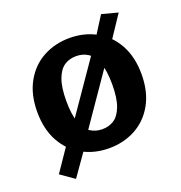

<svg xmlns="http://www.w3.org/2000/svg" viewBox="-128 -722 876 930"><g transform="rotate(-20 310.0 -257.5)"><path d="M417.3 -493.9 479.8 -449.2 206.6 -52.8 148.3 -104ZM168.5 -146.5 226.2 -73.1 106.9 96.5 36.5 47.2ZM493.9 -612.2 576.8 -590.2 471.8 -432.7 402.2 -467.5ZM41.2 -272.1Q41.2 -361.4 76.9 -425.5Q112.6 -489.7 173.8 -522.7Q235.1 -555.8 310 -555.8Q384.9 -555.8 446.2 -522.7Q507.4 -489.7 543.1 -425.5Q578.8 -361.4 578.8 -272.1Q578.8 -182.3 543.1 -118.2Q507.4 -54.1 446.2 -21Q384.9 12 310 12Q235.1 12 173.8 -21Q112.6 -54.1 76.9 -118.2Q41.2 -182.3 41.2 -272.1ZM428.4 -274.2Q428.4 -344.6 412.6 -386.4Q396.8 -428.2 370.6 -445.3Q344.4 -462.3 310 -462.3Q275.6 -462.3 249.4 -445.3Q223.2 -428.2 207.4 -386.4Q191.6 -344.6 191.6 -274.2Q191.6 -203.3 207.4 -161.7Q223.2 -120.1 249.4 -103Q275.6 -86 310 -86Q344.4 -86 370.6 -103Q396.8 -120.1 412.6 -161.7Q428.4 -203.3 428.4 -274.2Z"/></g></svg>

Font: Monaspace Xenon Var ExtraLight
Style: Regular
Weight: 200
Designer: Riley Cran and the Lettermatic Team
Version: Version 1.200 (Monaspace Xenon Var)